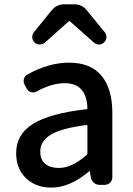

<svg xmlns="http://www.w3.org/2000/svg" viewBox="-20 -854 614 887"><path d="M216.8 12.7Q145.5 12.7 100.1 -30.8Q54.7 -74.2 54.7 -146.5Q54.7 -233.4 132.3 -281.7Q210 -330.1 379.9 -349.6Q383.8 -349.6 383.8 -354.5Q379.9 -469.7 279.3 -469.7Q218.8 -469.7 149.4 -431.6Q137.7 -424.8 124 -428.2Q110.4 -431.6 103.5 -444.3L93.8 -461.9Q86.9 -474.6 90.3 -488.8Q93.8 -502.9 106.4 -509.8Q205.1 -564.5 298.8 -564.5Q399.4 -564.5 449.2 -503.9Q499 -443.4 499 -331.1V-35.2Q499 -20.5 488.8 -10.3Q478.5 0 463.9 0H439.5Q424.8 0 413.6 -9.8Q402.3 -19.5 399.4 -34.2L395.5 -61.5Q394.5 -63.5 393.1 -63.5Q391.6 -63.5 390.6 -61.5Q302.7 12.7 216.8 12.7ZM252 -78.1Q312.5 -78.1 380.9 -138.7Q383.8 -141.6 383.8 -146.5V-272.5Q383.8 -277.3 379.9 -276.4Q263.7 -261.7 214.8 -231.9Q166 -202.1 166 -154.3Q166 -115.2 189.5 -96.7Q212.9 -78.1 252 -78.1ZM139.6 -658.2Q128.9 -668 128.9 -683.6Q128.9 -695.3 136.7 -705.1L219.7 -807.6Q242.2 -834 276.4 -834H323.2Q358.4 -834 379.9 -807.6L463.9 -705.1Q471.7 -695.3 471.7 -682.6Q471.7 -668 460.9 -658.2Q451.2 -648.4 437.5 -648.4Q437.5 -648.4 436.5 -648.4Q423.8 -648.4 414.1 -657.2L303.7 -754.9Q301.8 -755.9 299.8 -755.9Q297.9 -755.9 296.9 -754.9L187.5 -657.2Q176.8 -648.4 163.1 -648.4Q149.4 -648.4 139.6 -658.2Z"/></svg>

Font: Gen Jyuu GothicL Medium
Style: Regular
Weight: 500
Designer: [Source Han Sans]
Ryoko NISHIZUKA  (kana & ideographs); Paul D. Hunt (Latin, Greek & Cyrillic); Wenlong ZHANG  (bopomofo
Version: Version 1.002.20150607